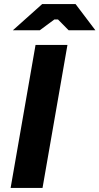

<svg xmlns="http://www.w3.org/2000/svg" viewBox="-20 -920 487 940"><path d="M154 -700H310.2L188.2 0H32ZM186.4 -900H350L447 -771.8H316L264 -824.6H246L174.8 -771.8H43Z"/></svg>

Font: Fixel Italic Variable Display Thin
Style: Italic
Weight: 100
Italic angle: -10°
Designer: AlfaBravo + MacPaw
Foundry: Kyrylo Tkachov, Marchela Mozhyna, Serhii Makarenko, Maria Weinstein, Zakhar Kryvoshyya
Version: Version 1.210;Glyphs 3.2 (3217)